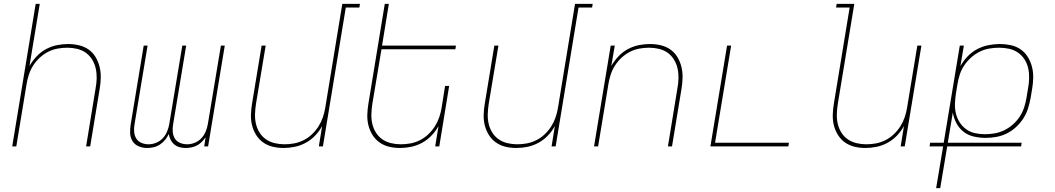

<svg xmlns="http://www.w3.org/2000/svg" viewBox="-20 -755 5440 990"><path d="M43 0 164 -735H185L132 -415Q147 -441 168.5 -464Q190 -487 217 -501.5Q244 -516 273 -522Q302 -528 331 -528Q360 -528 387.5 -521.5Q415 -515 437 -499.5Q459 -484 473 -460.5Q487 -437 493.5 -410.5Q500 -384 499.5 -355Q499 -326 494 -297L445 0H424L473 -300Q478 -326 478.5 -352Q479 -378 473.5 -402.5Q468 -427 455 -448Q442 -469 422.5 -483Q403 -497 378 -503Q353 -509 327 -509Q303 -509 277.5 -504.5Q252 -500 228.5 -488Q205 -476 185 -457.5Q165 -439 151 -417Q137 -395 129 -370.5Q121 -346 117 -321L64 0Z M739 8Q716 8 695.5 -0.5Q675 -9 663.5 -27Q652 -45 651 -68Q650 -91 654 -114L721 -520H741L673 -110Q670 -91 672 -72.5Q674 -54 683.5 -39.5Q693 -25 710 -18Q727 -11 746 -11Q766 -11 785.5 -19Q805 -27 819.5 -42.5Q834 -58 842 -78Q850 -98 853 -117L920 -520H940L872 -110Q869 -91 871 -72.5Q873 -54 882.5 -39.5Q892 -25 909 -18Q926 -11 945 -11Q965 -11 984.5 -19Q1004 -27 1018.5 -42.5Q1033 -58 1041 -78Q1049 -98 1052 -117L1119 -520H1139L1053 0H1033L1040 -47Q1031 -34 1020 -23Q1009 -12 995.5 -5Q982 2 967 5Q952 8 938 8Q921 8 906 4Q891 0 879 -10Q867 -20 860 -34Q853 -48 850 -64Q843 -48 831.5 -34Q820 -20 805 -10Q790 0 773 4Q756 8 739 8Z M1442 8Q1413 8 1386 1.5Q1359 -5 1337 -20.5Q1315 -36 1300.5 -59.5Q1286 -83 1279.5 -109.5Q1273 -136 1274 -165Q1275 -194 1280 -223L1329 -520H1350L1300 -220Q1296 -194 1295 -168Q1294 -142 1299.5 -117.5Q1305 -93 1318 -72Q1331 -51 1351 -37Q1371 -23 1396 -17Q1421 -11 1447 -11Q1471 -11 1496 -15.5Q1521 -20 1545 -32Q1569 -44 1588.5 -62.5Q1608 -81 1622 -103Q1636 -125 1644.5 -149.5Q1653 -174 1657 -199L1745 -735H1836L1833 -716H1763L1645 0H1624L1641 -105Q1627 -79 1605 -56Q1583 -33 1556 -18.5Q1529 -4 1500 2Q1471 8 1442 8Z M2042 8Q2013 8 1986 1.5Q1959 -5 1937 -20.5Q1915 -36 1900.5 -59.5Q1886 -83 1879.5 -109.5Q1873 -136 1874 -165Q1875 -194 1880 -223L1964 -735H1985L1950 -520H2331L2328 -501H1947L1900 -220Q1896 -194 1895 -168Q1894 -142 1899.5 -117.5Q1905 -93 1918 -72Q1931 -51 1951 -37Q1971 -23 1996 -17Q2021 -11 2047 -11Q2071 -11 2096 -15.5Q2121 -20 2145 -32Q2169 -44 2188.5 -62.5Q2208 -81 2222 -103Q2236 -125 2244.5 -149.5Q2253 -174 2257 -199L2275 -312H2296L2245 0H2224L2241 -105Q2227 -79 2205 -56Q2183 -33 2156 -18.5Q2129 -4 2100 2Q2071 8 2042 8Z M2642 8Q2613 8 2586 1.5Q2559 -5 2537 -20.5Q2515 -36 2500.5 -59.5Q2486 -83 2479.5 -109.5Q2473 -136 2474 -165Q2475 -194 2480 -223L2529 -520H2550L2500 -220Q2496 -194 2495 -168Q2494 -142 2499.5 -117.5Q2505 -93 2518 -72Q2531 -51 2551 -37Q2571 -23 2596 -17Q2621 -11 2647 -11Q2671 -11 2696 -15.5Q2721 -20 2745 -32Q2769 -44 2788.5 -62.5Q2808 -81 2822 -103Q2836 -125 2844.5 -149.5Q2853 -174 2857 -199L2945 -735H3036L3033 -716H2963L2845 0H2824L2841 -105Q2827 -79 2805 -56Q2783 -33 2756 -18.5Q2729 -4 2700 2Q2671 8 2642 8Z M3043 0 3129 -520H3150L3132 -415Q3147 -441 3168.5 -464Q3190 -487 3217 -501.5Q3244 -516 3273 -522Q3302 -528 3331 -528Q3360 -528 3387.5 -521.5Q3415 -515 3437 -499.5Q3459 -484 3473 -460.5Q3487 -437 3493.5 -410.5Q3500 -384 3499.5 -355Q3499 -326 3494 -297L3445 0H3424L3473 -300Q3478 -326 3478.5 -352Q3479 -378 3473.5 -402.5Q3468 -427 3455 -448Q3442 -469 3422.5 -483Q3403 -497 3378 -503Q3353 -509 3327 -509Q3303 -509 3277.5 -504.5Q3252 -500 3228.5 -488Q3205 -476 3185 -457.5Q3165 -439 3151 -417Q3137 -395 3129 -370.5Q3121 -346 3117 -321L3064 0Z M3643 0 3729 -520H3750L3667 -19H4048L4045 0Z M4442 8Q4413 8 4386 1.5Q4359 -5 4337 -20.5Q4315 -36 4300.5 -59.5Q4286 -83 4279.5 -109.5Q4273 -136 4274 -165Q4275 -194 4280 -223L4361 -716H4291L4294 -735H4385L4300 -220Q4296 -194 4295 -168Q4294 -142 4299.5 -117.5Q4305 -93 4318 -72Q4331 -51 4351 -37Q4371 -23 4396 -17Q4421 -11 4447 -11Q4471 -11 4496 -15.5Q4521 -20 4545 -32Q4569 -44 4588.5 -62.5Q4608 -81 4622 -103Q4636 -125 4644.5 -149.5Q4653 -174 4657 -199L4710 -520H4731L4645 0H4624L4641 -105Q4627 -79 4605 -56Q4583 -33 4556 -18.5Q4529 -4 4500 2Q4471 8 4442 8Z M4807 215 4843 0H4773L4776 -19H4846L4929 -520H4950L4932 -414Q4947 -441 4969 -464Q4991 -487 5018.5 -501.5Q5046 -516 5076 -522Q5106 -528 5135 -528Q5164 -528 5192 -522Q5220 -516 5242.5 -500.5Q5265 -485 5279.5 -461.5Q5294 -438 5301 -411Q5308 -384 5307.5 -355Q5307 -326 5302 -297L5294 -249Q5289 -222 5280.5 -195Q5272 -168 5256 -143.5Q5240 -119 5218 -99Q5196 -79 5170.5 -66.5Q5145 -54 5117 -49Q5089 -44 5062 -44Q5031 -44 5001 -51Q4971 -58 4948.5 -75.5Q4926 -93 4912 -119Q4898 -145 4893 -175L4867 -19H5248L5245 0H4864L4828 215ZM5059 -63Q5084 -63 5109.5 -67.5Q5135 -72 5158.5 -83.5Q5182 -95 5203 -113.5Q5224 -132 5238.5 -154.5Q5253 -177 5261 -202Q5269 -227 5273 -252L5281 -300Q5286 -326 5286.5 -352.5Q5287 -379 5281.5 -403.5Q5276 -428 5262.5 -449Q5249 -470 5228.5 -484Q5208 -498 5183 -503.5Q5158 -509 5131 -509Q5106 -509 5080.5 -504.5Q5055 -500 5031.5 -488.5Q5008 -477 4987.5 -458.5Q4967 -440 4952 -418Q4937 -396 4929 -371Q4921 -346 4917 -321L4909 -273Q4905 -247 4904 -220.5Q4903 -194 4909 -169.5Q4915 -145 4928.5 -124Q4942 -103 4962 -88.5Q4982 -74 5007 -68.5Q5032 -63 5059 -63Z"/></svg>

Font: Iosevka Thin Extended
Style: Italic
Weight: 100
Width: 7
Italic angle: -9°
Monospace: yes
Designer: Belleve Invis
Foundry: Belleve Invis
Version: Version 32.5.0; ttfautohint (v1.8.4)